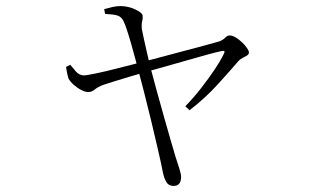

<svg xmlns="http://www.w3.org/2000/svg" viewBox="-20 -561 1040 634"><path d="M553 53Q537 53 529.5 40.5Q522 28 518 9Q512 -22 501.5 -67.5Q491 -113 479 -163Q467 -213 455.5 -257.5Q444 -302 436 -332Q433 -344 427 -366Q421 -388 414 -413Q407 -438 400 -459.5Q393 -481 388 -491Q381 -506 367 -510Q353 -514 327 -515L324 -531Q338 -535 352 -538Q366 -541 378 -541Q390 -541 403 -538Q416 -535 426.5 -530Q437 -525 444 -519.5Q451 -514 451 -509Q452 -499 449.5 -491Q447 -483 448 -467Q450 -457 454.5 -435.5Q459 -414 465 -388.5Q471 -363 476 -341Q486 -303 498 -259.5Q510 -216 522 -173.5Q534 -131 544 -96.5Q554 -62 560 -42Q566 -24 572 -5Q578 14 578 23Q578 53 553 53ZM592 -210Q620 -239 644.5 -270.5Q669 -302 688.5 -331Q708 -360 718 -381Q723 -390 720.5 -392Q718 -394 710 -392Q695 -389 664 -380.5Q633 -372 595 -361Q557 -350 521 -340Q485 -330 460 -323Q436 -316 407 -307.5Q378 -299 354.5 -291.5Q331 -284 322 -281Q303 -274 293 -265.5Q283 -257 271 -257Q262 -257 249 -263.5Q236 -270 224 -280.5Q212 -291 206 -302Q204 -308 202 -317.5Q200 -327 198 -340L212 -347Q220 -337 230.5 -325Q241 -313 256 -312Q265 -312 296.5 -318.5Q328 -325 370.5 -336Q413 -347 453 -357Q477 -363 513.5 -373Q550 -383 588.5 -393Q627 -403 658 -411.5Q689 -420 703 -424Q715 -428 723 -436Q731 -444 738 -444Q747 -444 758 -437.5Q769 -431 779 -421.5Q789 -412 795.5 -402.5Q802 -393 802 -388Q802 -382 796 -378Q790 -374 781.5 -370Q773 -366 767 -359Q743 -331 701 -284.5Q659 -238 606 -197Z"/></svg>

Font: Noto Serif SC ExtraLight
Style: Regular
Weight: 200
Designer: Ryoko NISHIZUKA 西塚涼子 (kana & ideographs); Frank Grießhammer (Latin, Greek & Cyrillic); Wenlong ZHANG 张文龙 (bopomofo); San
Foundry: Adobe
Version: Version 2.002-H1;hotconv 1.1.0;makeotfexe 2.6.0